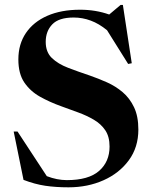

<svg xmlns="http://www.w3.org/2000/svg" viewBox="-20 -768 638 800"><path d="M556.5 -228Q556.5 -154.5 517 -100.5Q477.5 -46.5 411.5 -17Q345.5 12.5 265.5 12.5Q212 12.5 168.5 6Q125 -0.5 78 -18.5L37 -220H53L175 -34Q218 -17.5 258.5 -17.5Q349 -17.5 392.8 -55.8Q436.5 -94 436.5 -157.5Q436.5 -198.5 418.8 -225Q401 -251.5 371.2 -269Q341.5 -286.5 305.8 -299.5Q270 -312.5 234.5 -325.5Q187 -342.5 146.5 -365.2Q106 -388 81.2 -424.5Q56.5 -461 56.5 -520.5Q56.5 -584 88 -630.5Q119.5 -677 177.2 -702.2Q235 -727.5 313.5 -727.5Q379 -727.5 435 -707.5L482.5 -747.5H492L529 -504.5L514 -501.5L426 -642Q392.5 -669.5 358 -682.2Q323.5 -695 287 -695Q225 -695 197.8 -666.5Q170.5 -638 170.5 -593.5Q170.5 -551 196.2 -526.2Q222 -501.5 263.8 -485.5Q305.5 -469.5 353.5 -453.5Q389.5 -441 425.5 -425Q461.5 -409 491 -384Q520.5 -359 538.5 -321.2Q556.5 -283.5 556.5 -228Z"/></svg>

Font: Newsreader 72pt SemiBold
Style: Regular
Weight: 600
Designer: Hugues Gentile
Foundry: Production Type
Version: Version 1.003; ttfautohint (v1.8.3)